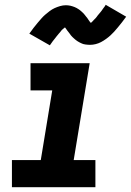

<svg xmlns="http://www.w3.org/2000/svg" viewBox="-20 -785 549 805"><path d="M30 0V-114H151L199 -406H108V-520H356L289 -114H380V0ZM189 -595 103 -644Q112 -657 121 -668.5Q130 -680 138 -689.5Q146 -699 153.5 -707.5Q161 -716 169 -723Q177 -730 187.5 -738Q198 -746 209 -751Q220 -756 232 -759.5Q244 -763 256 -763Q261 -763 265.5 -762.5Q270 -762 275 -761Q280 -760 284 -758.5Q288 -757 292.5 -755.5Q297 -754 301 -751.5Q305 -749 308.5 -747Q312 -745 315 -742.5Q318 -740 322 -736.5Q326 -733 329.5 -729.5Q333 -726 335.5 -722.5Q338 -719 340.5 -716Q343 -713 345.5 -710Q348 -707 350.5 -702.5Q353 -698 356.5 -694Q360 -690 362.5 -687Q365 -684 365 -682Q363 -682 360.5 -682.5Q358 -683 356 -683H353Q353 -684 356.5 -686Q360 -688 364 -691.5Q368 -695 369.5 -697Q371 -699 373 -701Q375 -703 377 -705Q379 -707 381.5 -709.5Q384 -712 385.5 -714.5Q387 -717 389.5 -720Q392 -723 394.5 -726Q397 -729 400 -732.5Q403 -736 406 -740Q409 -744 411.5 -748Q414 -752 417.5 -756Q421 -760 423 -765L509 -715Q500 -702 491 -691Q482 -680 474 -670Q466 -660 458.5 -652Q451 -644 443.5 -637Q436 -630 425 -622Q414 -614 403.5 -608.5Q393 -603 381 -600Q369 -597 357 -597Q352 -597 347.5 -597.5Q343 -598 338 -598.5Q333 -599 328.5 -600.5Q324 -602 320 -604Q316 -606 312 -608Q308 -610 304.5 -612.5Q301 -615 297.5 -617.5Q294 -620 290.5 -623.5Q287 -627 283.5 -630Q280 -633 277.5 -636.5Q275 -640 272.5 -643.5Q270 -647 267.5 -650Q265 -653 262 -657Q259 -661 256 -665.5Q253 -670 250 -672.5Q247 -675 248 -677H259Q260 -677 260 -676Q259 -675 256 -673Q253 -671 249 -667.5Q245 -664 243 -662.5Q241 -661 239 -659Q237 -657 235.5 -654.5Q234 -652 231.5 -649.5Q229 -647 227 -644.5Q225 -642 222.5 -639Q220 -636 217.5 -633Q215 -630 212.5 -626.5Q210 -623 207 -619.5Q204 -616 201 -612Q198 -608 195 -603.5Q192 -599 189 -595Z"/></svg>

Font: Iosevka Heavy Oblique
Style: Regular
Weight: 900
Italic angle: -9°
Monospace: yes
Designer: Belleve Invis
Foundry: Belleve Invis
Version: Version 32.5.0; ttfautohint (v1.8.4)